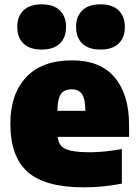

<svg xmlns="http://www.w3.org/2000/svg" viewBox="-20 -830 621 862"><path d="M356 11Q182.5 11 104.5 -57.8Q26.5 -126.5 26.5 -275.5Q26.5 -407 97.2 -483Q168 -559 303.5 -559Q431 -559 495.2 -482Q559.5 -405 559.5 -268.5V-215.5H238.5Q241.5 -190 255.2 -174.8Q269 -159.5 300.2 -153Q331.5 -146.5 387 -146.5Q419.5 -146.5 456 -150.5Q492.5 -154.5 527 -161V-5.5Q480 3.5 438.5 7.2Q397 11 356 11ZM301 -429Q269 -429 253.8 -408.2Q238.5 -387.5 237.5 -332.5H363.5Q362.5 -387 347.8 -408Q333 -429 301 -429ZM431 -607.5Q377.5 -607.5 349.5 -634.5Q321.5 -661.5 321.5 -709Q321.5 -756.5 349.5 -783.5Q377.5 -810.5 431 -810.5Q484.5 -810.5 512.5 -783.5Q540.5 -756.5 540.5 -709Q540.5 -661.5 512.5 -634.5Q484.5 -607.5 431 -607.5ZM167 -607.5Q113.5 -607.5 85.5 -634.5Q57.5 -661.5 57.5 -709Q57.5 -756.5 85.5 -783.5Q113.5 -810.5 167 -810.5Q220.5 -810.5 248.5 -783.5Q276.5 -756.5 276.5 -709Q276.5 -661.5 248.5 -634.5Q220.5 -607.5 167 -607.5Z"/></svg>

Font: Encode Sans Black
Style: Regular
Weight: 900
Designer: Multiple Designers
Foundry: Impallari Type
Version: Version 3.002; ttfautohint (v1.8.3) -l 8 -r 50 -G 200 -x 14 